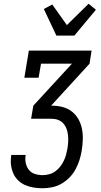

<svg xmlns="http://www.w3.org/2000/svg" viewBox="-20 -1005 540 1025"><path d="M208 0Q183 0 158.5 -4Q134 -8 113 -17.5Q92 -27 75.5 -43.5Q59 -60 50 -81.5Q41 -103 38.5 -127Q36 -151 40 -176V-178H117V-177Q113 -155 117.5 -134.5Q122 -114 134 -98.5Q146 -83 166 -76.5Q186 -70 207 -70Q224 -70 241.5 -74.5Q259 -79 274 -89.5Q289 -100 300.5 -114.5Q312 -129 320 -145.5Q328 -162 332.5 -178.5Q337 -195 340 -212Q343 -230 344 -248.5Q345 -267 343 -284.5Q341 -302 335 -318Q329 -334 317.5 -346.5Q306 -359 290 -365Q274 -371 255 -371H146L158 -441L364 -665H199L186 -590H110L134 -735H469L458 -665L253 -441H256Q285 -441 313 -434Q341 -427 363 -410Q385 -393 398.5 -369Q412 -345 417.5 -317Q423 -289 422 -259.5Q421 -230 416 -200Q412 -175 404 -150Q396 -125 383.5 -101.5Q371 -78 351.5 -58Q332 -38 308.5 -24.5Q285 -11 259 -5.5Q233 0 208 0ZM281 -815 214 -957 259 -981 337 -871 453 -985 492 -953 377 -815Z"/></svg>

Font: Iosevka Curly Slab
Style: Italic
Weight: 400
Italic angle: -9°
Monospace: yes
Designer: Belleve Invis
Foundry: Belleve Invis
Version: Version 22.1.2; ttfautohint (v1.8.4)